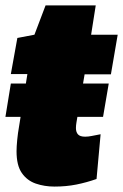

<svg xmlns="http://www.w3.org/2000/svg" viewBox="-20 -678 454 708"><path d="M0 -247 20 -370H381L360 -247ZM351 -183 336 -18Q299 -5 261.5 2.5Q224 10 181 10Q144 10 112 -1Q80 -12 60.5 -40Q41 -68 41 -120Q41 -137 43.5 -162.5Q46 -188 50 -210L81 -405H20L44 -538L107 -550L148 -658H333L316 -550H414L389 -404H292L262 -227Q261 -221 260.5 -216Q260 -211 260 -206Q260 -191 267.5 -182.5Q275 -174 294 -174Q305 -174 317.5 -176.5Q330 -179 351 -183Z"/></svg>

Font: Georama ExtraCondensed Thin Black
Style: Italic
Weight: 900
Italic angle: -9°
Version: Version 1.001